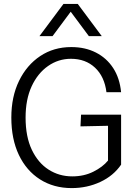

<svg xmlns="http://www.w3.org/2000/svg" viewBox="-20 -951 690 983"><path d="M347 12Q255 12 185 -32.5Q115 -77 76.5 -158Q38 -239 38 -349Q38 -456 77.5 -537Q117 -618 186 -664Q255 -710 345 -710Q416 -710 471 -682Q526 -654 559.5 -602.5Q593 -551 600 -479H525Q515 -559 466.5 -604.5Q418 -650 343 -650Q279 -650 226 -613Q173 -576 142 -509Q111 -442 111 -349Q111 -251 143 -184Q175 -117 229 -82.5Q283 -48 350 -48Q410 -48 458 -72Q506 -96 533 -129V-307L392 -304L395 -364H600V-108Q561 -51 493.5 -19.5Q426 12 347 12ZM182 -766 305 -931H378L501 -766H435L342 -891L249 -766Z"/></svg>

Font: Azeret Mono Thin ExtraLight
Style: Regular
Weight: 250
Version: Version 1.002